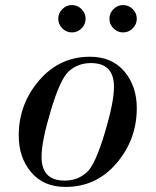

<svg xmlns="http://www.w3.org/2000/svg" viewBox="-20 -726 614 758"><path d="M520 -299Q520 -175 440 -81.5Q360 12 239 12Q152 12 103 -46Q54 -104 54 -191Q54 -315 134.5 -408.5Q215 -502 335 -502Q422 -502 471 -444Q520 -386 520 -299ZM430 -383Q430 -477 339 -477Q287 -477 251 -444Q218 -414 181 -291Q144 -168 144 -107Q144 -13 235 -13Q287 -13 323 -46Q356 -76 393 -199Q430 -322 430 -383ZM428 -614Q412 -630 412 -652Q412 -674 428 -690Q444 -706 466 -706Q488 -706 504 -690Q520 -674 520 -652Q520 -630 504 -614Q488 -598 466 -598Q444 -598 428 -614ZM226 -614Q210 -630 210 -652Q210 -674 226 -690Q242 -706 264 -706Q286 -706 302 -690Q318 -674 318 -652Q318 -630 302 -614Q286 -598 264 -598Q242 -598 226 -614Z"/></svg>

Font: Justus
Style: Italic
Weight: 400
Italic angle: -12°
Version: Version 001.001